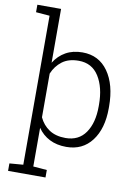

<svg xmlns="http://www.w3.org/2000/svg" viewBox="-103 -828 787 1098"><g transform="rotate(10 291.0 -279.5)"><path d="M22.9 159.7 102.5 153.3V-711.9L22.9 -718.3V-761.7H160.6V-449.2Q187 -491.7 228.3 -514.9Q269.5 -538.1 325.2 -538.1Q420.4 -538.1 474.1 -462.2Q527.8 -386.2 527.8 -259.8V-249.5Q527.8 -130.9 474.1 -60.3Q420.4 10.3 326.2 10.3Q270.5 10.3 228.8 -11Q187 -32.2 160.6 -71.3V153.3L240.2 159.7V203.1H22.9ZM469.2 -259.8Q469.2 -360.4 429.2 -423.8Q389.2 -487.3 312 -487.3Q252.9 -487.3 216.1 -459.2Q179.2 -431.2 160.6 -386.2V-132.3Q180.7 -88.9 218.5 -64Q256.3 -39.1 313 -39.1Q389.6 -39.1 429.4 -96.7Q469.2 -154.3 469.2 -249.5Z"/></g></svg>

Font: TypoPRO Roboto Slab
Style: Light
Weight: 300
Designer: Google
Version: Version 1.100263; 2013; ttfautohint (v0.94.20-1c74) -l 8 -r 